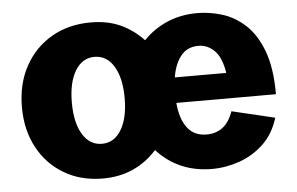

<svg xmlns="http://www.w3.org/2000/svg" viewBox="-44 -603 1049 679"><g transform="rotate(-5 480.5 -264.0)"><path d="M295.4 13.2Q217.8 13.2 158.2 -22Q98.6 -57.1 65.2 -119.4Q31.7 -181.6 31.7 -262.7Q31.7 -345.2 65.9 -407.7Q100.1 -470.2 160.6 -505.4Q221.2 -540.5 299.8 -540.5Q359.4 -540.5 405 -519.8Q450.7 -499 486.3 -460.9Q522.9 -499 571.3 -519.8Q619.6 -540.5 678.7 -540.5Q720.7 -540.5 764.9 -527.3Q809.1 -514.2 846.7 -480.2Q884.3 -446.3 907.5 -385.7Q930.7 -325.2 930.7 -230.5H577.1Q581.5 -174.8 605.5 -142.3Q629.4 -109.9 674.8 -109.9Q707.5 -109.9 731.2 -127.7Q754.9 -145.5 768.6 -184.1L920.9 -147.9Q903.8 -91.3 866.2 -55.9Q828.6 -20.5 780.5 -3.7Q732.4 13.2 683.1 13.2Q564.5 13.2 487.3 -70.8Q451.2 -30.3 403.1 -8.5Q355 13.2 295.4 13.2ZM579.6 -320.8H762.2Q753.4 -376.5 729 -400.6Q704.6 -424.8 671.9 -424.8Q632.3 -424.8 609.6 -396.2Q586.9 -367.7 579.6 -320.8ZM302.7 -109.4Q346.2 -109.4 371.3 -150.9Q396.5 -192.4 396.5 -263.7Q396.5 -335 371.3 -376.5Q346.2 -418 302.7 -418Q259.3 -418 234.1 -376.5Q209 -335 209 -263.7Q209 -192.4 234.1 -150.9Q259.3 -109.4 302.7 -109.4Z"/></g></svg>

Font: Schibsted Grotesk ExtraBold
Style: Regular
Weight: 800
Designer: Bakken & Baeck AS, Henrik Kongsvoll
Foundry: Schibsted ASA
Version: Version 1.100; ttfautohint (v1.8.4.7-5d5b);gftools[0.9.25]